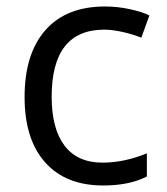

<svg xmlns="http://www.w3.org/2000/svg" viewBox="-20 -565 516 595"><path d="M299.8 9.8Q183.6 9.8 119.9 -61.8Q56.2 -133.3 56.2 -264.2Q56.2 -398.4 120.8 -471.7Q185.5 -544.9 305.2 -544.9Q343.8 -544.9 382.3 -536.6Q420.9 -528.3 442.9 -517.1L418 -448.2Q391.1 -459 359.4 -466.1Q327.6 -473.1 303.2 -473.1Q140.1 -473.1 140.1 -265.1Q140.1 -166.5 179.9 -113.8Q219.7 -61 297.9 -61Q364.7 -61 435.1 -89.8V-18.1Q381.3 9.8 299.8 9.8Z"/></svg>

Font: f01899195
Style: Regular
Weight: 400
Foundry: Ascender Corporation
Version: Version 1.10